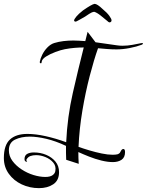

<svg xmlns="http://www.w3.org/2000/svg" viewBox="-63 -811 761 995"><path d="M139 164Q91 164 49.5 144.5Q8 125 -17.5 89.5Q-43 54 -43 8Q-43 -59 -11.5 -88Q20 -117 79 -117Q121 -117 173 -105.5Q225 -94 280 -74Q286 -205 314.5 -330Q343 -455 371 -565Q348 -565 324 -563Q300 -561 273 -556Q252 -552 224 -541.5Q196 -531 175.5 -518Q155 -505 153 -491Q153 -483 149 -483Q143 -483 143 -490Q146 -507 156 -527.5Q166 -548 182.5 -565Q199 -582 218 -588Q241 -595 266 -598Q291 -601 317 -601Q332 -601 347.5 -600Q363 -599 379 -598L391 -646L432 -592L544 -576Q551 -575 558 -574.5Q565 -574 572 -574Q598 -574 622.5 -578.5Q647 -583 667 -587Q669 -588 673 -588Q678 -588 678 -585Q678 -582 671 -579Q645 -569 609 -562Q573 -555 541 -555Q516 -555 492 -557Q468 -559 445 -561Q424 -502 402 -417.5Q380 -333 364 -238Q348 -143 344 -50Q369 -41 401 -31.5Q433 -22 464.5 -15.5Q496 -9 521 -9Q538 -9 548 -12Q556 -16 558 -19Q560 -22 561 -24Q568 -39 576 -39Q585 -39 585 -23Q585 5 567 17Q549 29 522 29Q495 29 462.5 21Q430 13 398.5 0.5Q367 -12 343 -23Q343 -7 343.5 8Q344 23 345 38L280 17Q279 -1 279 -19Q279 -37 279 -55Q226 -80 177.5 -91.5Q129 -103 91 -103Q47 -103 15 -87.5Q-17 -72 -17 -32Q-17 -2 1.5 23Q20 48 49 67Q78 86 110.5 96Q143 106 172 106Q197 106 210 96.5Q223 87 224 73Q228 49 212.5 31Q197 13 172.5 3Q148 -7 124 -7Q108 -7 95 -2.5Q82 2 74 16Q72 20 77 25Q79 27 74 27Q71 27 67.5 24Q64 21 64 14Q64 -6 78 -13.5Q92 -21 112 -21Q147 -21 176.5 -8.5Q206 4 224.5 26.5Q243 49 243 81Q243 124 213 144Q183 164 139 164ZM505 -695Q500 -695 491 -704Q478 -715 458.5 -730.5Q439 -746 425 -750Q412 -748 399 -739Q386 -730 378 -725Q366 -718 349 -708.5Q332 -699 330 -699Q321 -699 321 -705Q321 -711 332.5 -725Q344 -739 367 -757Q413 -789 427 -791Q441 -791 469 -764Q492 -745 503.5 -729Q515 -713 515 -706Q515 -696 505 -695Z"/></svg>

Font: Festive
Style: Regular
Weight: 400
Designer: Robert E. Leuschke
Foundry: Robert E. Leuschke
Version: Version 1.101; ttfautohint (v1.8.3)